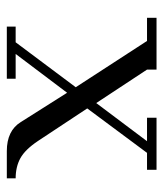

<svg xmlns="http://www.w3.org/2000/svg" viewBox="22 -501 479 563"><g transform="rotate(90 261.5 -219.5)"><path d="M32.2 -411.1V-439H184.1V-411.1L282.2 -262.2L394 -411.1H325.2V-439H478V-411.1H428.2L297.9 -235.8L393.1 -91.8Q418.5 -53.7 443.8 -39.8Q469.2 -25.9 502.9 -25.9V0H422.9Q363.3 0 337.9 -41L252 -176.8L138.2 -25.9H210.9V0H58.1V-25.9H104L235.8 -202.1L100.1 -411.1Z"/></g></svg>

Font: Dehuti
Style: Book
Weight: 400
Version: Version 1.2